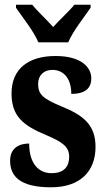

<svg xmlns="http://www.w3.org/2000/svg" viewBox="-20 -786 448 816"><path d="M143 -606H270C288 -651 339 -715 365 -753V-766H296C276 -740 231 -700 206 -671C181 -700 137 -740 117 -766H48V-753C74 -715 125 -651 143 -606ZM197 10C321 10 386 -58 386 -162C386 -259 329 -298 241 -334C164 -366 142 -384 142 -429C142 -467 167 -489 203 -489C249 -489 283 -454 283 -387C341 -387 368 -410 368 -453C368 -501 324 -548 216 -548C104 -548 29 -496 29 -389C29 -293 77 -253 176 -212C244 -183 274 -163 274 -120C274 -80 254 -50 199 -50C143 -50 104 -92 104 -176C60 -176 23 -156 23 -103C23 -36 66 10 197 10Z"/></svg>

Font: Noto Serif Lao ExtraCondensed ExtraBold
Style: Regular
Weight: 800
Width: 2
Designer: Monotype Design Team
Foundry: Monotype Imaging Inc.
Version: Version 2.003